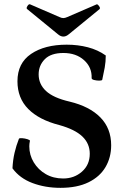

<svg xmlns="http://www.w3.org/2000/svg" viewBox="-20 -891 598 924"><path d="M271 13Q198 13 136.5 -10Q75 -33 40 -81Q42 -121 50 -155.5Q58 -190 71 -223Q73 -227 86.5 -226Q100 -225 112.5 -221Q125 -217 124 -213Q121 -199 121 -187Q121 -145 142.5 -109.5Q164 -74 200.5 -53Q237 -32 284 -32Q337 -32 374.5 -65Q412 -98 412 -151Q412 -200 376.5 -234Q341 -268 266 -289Q168 -314 116 -366.5Q64 -419 64 -500Q64 -587 129.5 -631.5Q195 -676 301 -676Q355 -676 403 -663.5Q451 -651 489 -624Q489 -594 484 -566Q479 -538 472 -507Q470 -503 457.5 -503Q445 -503 433 -506Q421 -509 421 -515Q423 -567 384.5 -601.5Q346 -636 285 -636Q225 -636 195.5 -606Q166 -576 166 -533Q166 -486 201.5 -453Q237 -420 315 -402Q411 -379 463 -326Q515 -273 515 -192Q515 -133 487.5 -86.5Q460 -40 405.5 -13.5Q351 13 271 13ZM285 -715Q272 -715 259 -726L111 -847Q105 -851 112 -862Q119 -873 125 -870L266 -809Q276 -804 285 -804Q293 -804 304 -809L445 -870Q449 -872 456.5 -862Q464 -852 459 -847L311 -726Q298 -715 285 -715Z"/></svg>

Font: Junicode SmExp
Style: Bold
Weight: 700
Width: 6
Designer: Peter S. Baker
Version: Version 2.205; ttfautohint (v1.8.4)